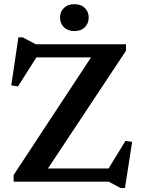

<svg xmlns="http://www.w3.org/2000/svg" viewBox="-20 -894 694 945"><path d="M600 -676V-644L199.5 -40L149 -65H514.5L597.5 -200.5L630.5 -196L595 31.5H573.5L514.5 0H47V-32.5L444.5 -636.5L504.5 -611.5H159L68.5 -468.5L35.5 -474L70.5 -710H92L156.5 -676ZM346 -741Q314 -741 294.8 -759.8Q275.5 -778.5 275.5 -807.5Q275.5 -836.5 294.8 -855Q314 -873.5 346 -873.5Q378.5 -873.5 397.5 -855Q416.5 -836.5 416.5 -807.5Q416.5 -778.5 397.5 -759.8Q378.5 -741 346 -741Z"/></svg>

Font: Newsreader 16pt SemiBold
Style: Regular
Weight: 600
Designer: Hugues Gentile
Foundry: Production Type
Version: Version 1.003